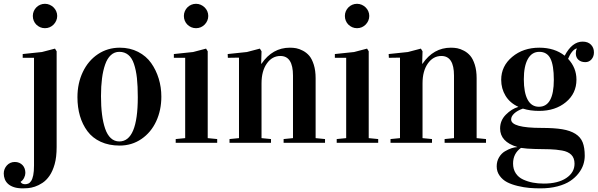

<svg xmlns="http://www.w3.org/2000/svg" viewBox="-98 -758 3172 1019"><path d="M-78.1 162.6Q-78.1 150.4 -73.7 139.4Q-69.3 128.4 -61.5 119.9Q-53.7 111.3 -43 106.4Q-32.2 101.6 -19.5 101.6Q-6.3 101.6 4.2 106.2Q14.6 110.8 22 118.7Q29.3 126.5 33 137.2Q36.6 147.9 36.6 159.7Q36.6 165.5 34.9 172.4Q33.2 179.2 30 185.5Q26.9 191.9 22.2 197.5Q17.6 203.1 11.7 206.5V208.5Q18.6 219.7 35.6 219.7Q43.9 219.7 52.2 216.3Q60.5 212.9 67.4 202.4Q74.2 191.9 78.4 172.1Q82.5 152.3 82.5 119.6V-451.2H22.5V-471.2L124.5 -481.9L193.8 -500L202.6 -485.8V22Q202.6 76.2 192.1 113.3Q181.6 150.4 164.8 174.8Q147.9 199.2 127.4 212.6Q106.9 226.1 86.9 232.7Q66.9 239.3 50 240.5Q33.2 241.7 23.4 241.7Q-4.4 241.7 -23.7 235.4Q-43 229 -54.9 218.3Q-66.9 207.5 -72.5 193.1Q-78.1 178.7 -78.1 162.6ZM76.2 -673.3Q76.2 -687 81.3 -698.7Q86.4 -710.4 95.2 -719.2Q104 -728 115.7 -732.9Q127.4 -737.8 140.6 -737.8Q153.8 -737.8 165.5 -732.7Q177.2 -727.5 186.3 -718.8Q195.3 -710 200.4 -698.2Q205.6 -686.5 205.6 -673.3Q205.6 -660.2 200.4 -648.4Q195.3 -636.7 186.5 -627.7Q177.7 -618.7 166 -613.5Q154.3 -608.4 140.6 -608.4Q127 -608.4 115.2 -613.5Q103.5 -618.7 94.7 -627.4Q85.9 -636.2 81.1 -647.9Q76.2 -659.7 76.2 -673.3Z M313 -242.2Q313 -315.9 341.6 -376Q370.1 -436 421.6 -470.5Q473.1 -504.9 538.1 -504.9Q591.8 -504.9 635 -482.7Q678.2 -460.4 704.3 -423.3Q730.5 -386.2 744.4 -340.6Q758.3 -294.9 758.3 -245.1Q758.3 -173.3 731 -114.3Q703.6 -55.2 652.6 -20.3Q601.6 14.6 537.1 14.6Q480 14.6 436.3 -5.6Q392.6 -25.9 366 -61.8Q339.4 -97.7 326.2 -143.1Q313 -188.5 313 -242.2ZM438 -248Q438 -193.8 443.4 -151.1Q448.7 -108.4 460 -75.4Q471.2 -42.5 490.2 -24.9Q509.3 -7.3 535.2 -7.3Q633.3 -7.3 633.3 -242.2Q633.3 -301.3 628.7 -343.8Q624 -386.2 613 -418.7Q602.1 -451.2 582.5 -467Q563 -482.9 535.2 -482.9Q509.3 -482.9 490.2 -465.3Q471.2 -447.8 460 -415.5Q448.7 -383.3 443.4 -341.8Q438 -300.3 438 -248Z M824.7 -451.2V-471.2L926.8 -481.9L995.6 -500L1004.4 -485.8V-24.9L1054.7 -20V0H834.5V-20L884.8 -24.9V-451.2ZM877.9 -673.3Q877.9 -687 883.1 -698.7Q888.2 -710.4 897 -719.2Q905.8 -728 917.5 -732.9Q929.2 -737.8 942.4 -737.8Q955.6 -737.8 967.3 -732.7Q979 -727.5 988 -718.8Q997.1 -710 1002.2 -698.2Q1007.3 -686.5 1007.3 -673.3Q1007.3 -660.2 1002.2 -648.4Q997.1 -636.7 988.3 -627.7Q979.5 -618.7 967.8 -613.5Q956.1 -608.4 942.4 -608.4Q928.7 -608.4 917 -613.5Q905.3 -618.7 896.5 -627.4Q887.7 -636.2 882.8 -647.9Q877.9 -659.7 877.9 -673.3Z M1110.4 -471.2 1212.4 -481.9 1281.2 -500 1290 -485.8 1288.1 -419.9H1290Q1348.1 -504.9 1440.4 -504.9Q1458 -504.9 1474.1 -502Q1490.2 -499 1509.8 -488.8Q1529.3 -478.5 1543.5 -461.9Q1557.6 -445.3 1567.4 -414.6Q1577.1 -383.8 1577.1 -342.8V-24.9L1627 -20V0H1407.2V-20L1457 -24.9V-356.9Q1457 -460.9 1390.1 -460.9Q1346.2 -460.9 1318.1 -420.9Q1290 -380.9 1290 -315.9V-24.9L1340.3 -20V0H1120.1V-20L1170.4 -24.9V-452.1L1111.3 -451.2Z M1679.2 -451.2V-471.2L1781.2 -481.9L1850.1 -500L1858.9 -485.8V-24.9L1909.2 -20V0H1689V-20L1739.3 -24.9V-451.2ZM1732.4 -673.3Q1732.4 -687 1737.5 -698.7Q1742.7 -710.4 1751.5 -719.2Q1760.3 -728 1772 -732.9Q1783.7 -737.8 1796.9 -737.8Q1810.1 -737.8 1821.8 -732.7Q1833.5 -727.5 1842.5 -718.8Q1851.6 -710 1856.7 -698.2Q1861.8 -686.5 1861.8 -673.3Q1861.8 -660.2 1856.7 -648.4Q1851.6 -636.7 1842.8 -627.7Q1834 -618.7 1822.3 -613.5Q1810.5 -608.4 1796.9 -608.4Q1783.2 -608.4 1771.5 -613.5Q1759.8 -618.7 1751 -627.4Q1742.2 -636.2 1737.3 -647.9Q1732.4 -659.7 1732.4 -673.3Z M1964.8 -471.2 2066.9 -481.9 2135.7 -500 2144.5 -485.8 2142.6 -419.9H2144.5Q2202.6 -504.9 2294.9 -504.9Q2312.5 -504.9 2328.6 -502Q2344.7 -499 2364.3 -488.8Q2383.8 -478.5 2397.9 -461.9Q2412.1 -445.3 2421.9 -414.6Q2431.6 -383.8 2431.6 -342.8V-24.9L2481.4 -20V0H2261.7V-20L2311.5 -24.9V-356.9Q2311.5 -460.9 2244.6 -460.9Q2200.7 -460.9 2172.6 -420.9Q2144.5 -380.9 2144.5 -315.9V-24.9L2194.8 -20V0H1974.6V-20L2024.9 -24.9V-452.1L1965.8 -451.2Z M2538.1 125Q2538.1 98.1 2550.5 77.1Q2563 56.2 2581.5 45.2Q2600.1 34.2 2616.9 28.6Q2633.8 22.9 2647 22.9V22Q2556.2 -5.4 2556.2 -76.2Q2556.2 -118.7 2586.7 -149.4Q2617.2 -180.2 2652.3 -190.4V-191.4Q2607.9 -211.9 2585 -249.8Q2562 -287.6 2562 -334.5Q2562 -407.2 2620.4 -456.1Q2678.7 -504.9 2764.2 -504.9Q2845.2 -504.9 2898.9 -462.4Q2938.5 -537.1 2994.1 -537.1Q3022.5 -537.1 3038.3 -521Q3054.2 -504.9 3054.2 -480Q3054.2 -458 3041.3 -443.1Q3028.3 -428.2 3008.3 -428.2Q2985.8 -428.2 2971.9 -440.7Q2958 -453.1 2958 -475.1Q2958 -490.2 2963.4 -499V-501Q2950.7 -498.5 2938.2 -483.2Q2925.8 -467.8 2917 -445.8Q2961.4 -398.4 2961.4 -335.4Q2961.4 -262.2 2905.3 -215.8Q2849.1 -169.4 2763.2 -169.4Q2715.3 -169.4 2677.2 -181.6Q2647.9 -171.4 2631.3 -156Q2614.7 -140.6 2614.7 -124Q2614.7 -79.1 2776.9 -79.1Q2843.8 -79.1 2886.2 -72Q2928.7 -64.9 2956.1 -47.6Q2983.4 -30.3 2994.4 -2.4Q3005.4 25.4 3005.4 68.8Q3005.4 92.3 2997.8 115.7Q2990.2 139.2 2972.4 162.1Q2954.6 185.1 2928.2 202.6Q2901.9 220.2 2861.1 231Q2820.3 241.7 2770 241.7Q2739.7 241.7 2711.2 239.3Q2682.6 236.8 2649.9 229Q2617.2 221.2 2593.5 209Q2569.8 196.8 2554 175Q2538.1 153.3 2538.1 125ZM2625 109.9Q2625 140.1 2639.4 161.9Q2653.8 183.6 2678.5 194.8Q2703.1 206.1 2730 211.2Q2756.8 216.3 2788.1 216.3Q2863.3 216.3 2907.2 187Q2951.2 157.7 2951.2 110.8Q2951.2 80.6 2934.1 63.5Q2917 46.4 2885 40.8Q2853 35.2 2820.3 34.2L2742.2 32.7Q2696.8 31.7 2667 26.9L2666.5 27.3Q2625 57.1 2625 109.9ZM2682.1 -337.4Q2682.1 -266.6 2702.4 -229Q2722.7 -191.4 2762.2 -191.4Q2841.3 -191.4 2841.3 -334.5Q2841.3 -411.6 2823.2 -447.3Q2805.2 -482.9 2764.2 -482.9Q2724.6 -482.9 2703.4 -444.8Q2682.1 -406.7 2682.1 -337.4Z"/></svg>

Font: Vidaloka 
Style: Regular
Weight: 400
Designer: Cyreal (www.cyreal.org)
Foundry: Cyreal (www.cyreal.org)
Version: Version 1.011